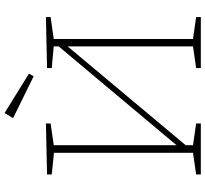

<svg xmlns="http://www.w3.org/2000/svg" viewBox="-50 -868 918 859"><g transform="rotate(-90 409.5 -439.0)"><path d="M58 0V-21L155 -35V-657L58 -667V-688L286 -693V-672L189 -658V-109L631 -636V-658L534 -667V-688L762 -693V-672L664 -658V-35L762 -21V0H534V-21L631 -35V-596L189 -68V-35L286 -21V0ZM497 -748 310 -840 333 -878 509 -769Z"/></g></svg>

Font: Bitter ExtraLight
Style: Regular
Weight: 200
Designer: Sol Matas, and Bitter project Authors
Foundry: Sol Matas
Version: Version 2.001